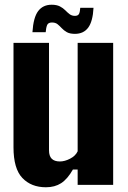

<svg xmlns="http://www.w3.org/2000/svg" viewBox="-20 -781 539 811"><path d="M174 10Q112 10 74.5 -29.2Q37 -68.5 37 -159V-600H187V-146Q187 -122 198.5 -110.5Q210 -99 233 -99Q253.5 -99 276.2 -110.8Q299 -122.5 308 -142V-600H458V0H308V-65H288Q265 -24.5 238.2 -7.2Q211.5 10 174 10ZM319 -748H375Q372 -690.5 352.5 -664.2Q333 -638 296.5 -638Q275 -638 262.2 -645.2Q249.5 -652.5 240.8 -662Q232 -671.5 223 -678.8Q214 -686 199.5 -686Q183.5 -686 179 -675Q174.5 -664 173 -645H117Q121 -707.5 141.2 -734.2Q161.5 -761 198 -761Q219.5 -761 233 -754Q246.5 -747 255.8 -737.5Q265 -728 274.2 -721Q283.5 -714 296.5 -714Q309.5 -714 313.8 -722.5Q318 -731 319 -748Z"/></svg>

Font: Big Shoulders Display Thin Black
Style: Regular
Weight: 900
Version: Version 2.002